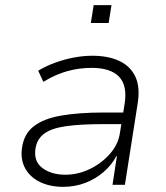

<svg xmlns="http://www.w3.org/2000/svg" viewBox="-20 -716 643 744"><path d="M224 8Q174 8 135.5 -10.5Q97 -29 78 -63Q59 -97 65 -141Q72 -196 110 -226Q148 -256 216.5 -268Q285 -280 381 -280H470L462 -235H379Q292 -235 235.5 -227Q179 -219 150.5 -197.5Q122 -176 117 -137Q111 -89 145.5 -64Q180 -39 233 -39Q283 -39 329 -61.5Q375 -84 407 -121Q439 -158 445 -203L463 -314Q474 -385 441 -419Q408 -453 335 -453Q287 -453 241.5 -440.5Q196 -428 148 -399L128 -442Q158 -460 193.5 -473Q229 -486 266 -493Q303 -500 338 -500Q399 -500 442 -480Q485 -460 504.5 -419Q524 -378 513 -312L464 0H416L433 -111H431Q413 -77 382 -50Q351 -23 311 -7.5Q271 8 224 8ZM332 -627 343 -696H412L401 -627Z"/></svg>

Font: Nunito Sans 7pt ExtraLight
Style: Italic
Weight: 250
Italic angle: -9°
Designer: Vernon Adams
Foundry: Vernon Adams
Version: Version 3.101;gftools[0.9.27]